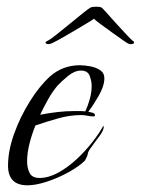

<svg xmlns="http://www.w3.org/2000/svg" viewBox="-20 -550 421 574"><path d="M62 4Q4 4 4 -55Q4 -99 22 -149.5Q40 -200 69 -246.5Q98 -293 130 -322Q168 -355 219 -355Q231 -355 248.5 -352Q266 -349 279 -340.5Q292 -332 292 -316Q292 -293 275 -263.5Q258 -234 244 -216Q249 -215 256.5 -213Q264 -211 264 -205Q264 -202 259 -202Q250 -202 241 -204Q232 -206 223 -206Q189 -206 153.5 -196Q118 -186 86 -175Q76 -151 68.5 -122Q61 -93 61 -67Q61 -48 68.5 -33Q76 -18 98 -18Q125 -18 153.5 -33.5Q182 -49 208.5 -73.5Q235 -98 256 -125Q277 -152 289 -174Q290 -173 290 -170Q290 -161 279 -145.5Q268 -130 256.5 -115Q245 -100 243 -93Q242 -86 239.5 -81Q237 -76 234 -70Q217 -53 185.5 -35.5Q154 -18 120.5 -7Q87 4 62 4ZM100 -207Q126 -212 151.5 -215Q177 -218 203 -218Q211 -218 219 -218Q227 -218 235 -217Q243 -234 248.5 -254Q254 -274 254 -293Q254 -308 248 -323.5Q242 -339 222 -339Q203 -339 183.5 -323Q164 -307 152 -294Q136 -275 123.5 -252.5Q111 -230 100 -207ZM124 -418Q120 -418 117 -420.5Q114 -423 120 -427Q128 -430 147.5 -445.5Q167 -461 189.5 -479.5Q212 -498 229.5 -512Q247 -526 250 -527Q255 -530 268 -530Q280 -530 284 -527Q286 -526 299 -511.5Q312 -497 329 -478Q346 -459 360.5 -444Q375 -429 378 -427Q381 -426 381 -423Q381 -420 375.5 -418.5Q370 -417 365 -419Q363 -419 348 -429.5Q333 -440 313.5 -454Q294 -468 278.5 -479.5Q263 -491 261 -494Q256 -490 236.5 -478.5Q217 -467 193.5 -453Q170 -439 151.5 -429Q133 -419 130 -419Q128 -418 124 -418Z"/></svg>

Font: Beau Rivage
Style: Regular
Weight: 400
Designer: Robert E. Leuschke
Foundry: Robert E. Leuschke
Version: Version 1.010; ttfautohint (v1.8.3)